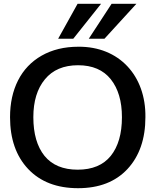

<svg xmlns="http://www.w3.org/2000/svg" viewBox="-20 -967 847 998"><path d="M522.9 -765.6 689 -947.3H560.1L441.4 -765.6ZM360.8 -765.6 505.4 -947.3H383.3L282.2 -765.6ZM385.7 11.2C495.1 11.2 580.6 -22 642.6 -88.4C704.6 -155.3 735.8 -245.1 735.8 -357.9C738.8 -573.2 599.1 -726.1 387.2 -724.1C314 -724.1 250.5 -708.5 196.3 -677.7C142.6 -647 101.6 -604 73.7 -548.8C45.9 -493.7 32.2 -430.2 32.2 -357.9C32.2 -245.1 63.5 -155.3 126.5 -88.4C189.5 -22 275.9 11.2 385.7 11.2ZM383.8 -85C308.1 -85 250.5 -108.9 211.4 -156.7C172.9 -204.6 153.3 -271.5 153.3 -357.9C153.3 -440.4 173.3 -506.3 213.4 -554.7C253.4 -603.5 311 -627.9 385.7 -627.9C460.4 -627.9 517.1 -603.5 555.7 -555.2C594.2 -506.8 613.8 -441.4 613.8 -357.9C613.8 -271.5 594.2 -204.6 555.7 -156.7C517.1 -108.9 459.5 -85 383.8 -85Z"/></svg>

Font: Ride SemiBold
Style: Regular
Weight: 600
Version: Version 3.000